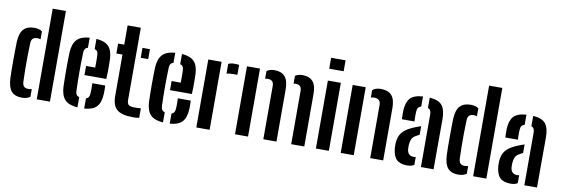

<svg xmlns="http://www.w3.org/2000/svg" viewBox="-57 -1231 4879 1669"><g transform="rotate(10 2382.5 -396.0)"><path d="M42 -139Q40.5 -172 40 -214.8Q39.5 -257.5 39.8 -302.5Q40 -347.5 40.5 -388.8Q41 -430 42 -461Q45.5 -541 78.2 -574.8Q111 -608.5 170 -608.5Q194 -608.5 211 -603.8Q228 -599 241.5 -589V-519.5Q229 -524 214 -524Q186 -524 173.2 -511.5Q160.5 -499 159 -473.5Q156.5 -417 155.8 -356.8Q155 -296.5 155.8 -238.2Q156.5 -180 158.5 -131Q160 -101.5 172.8 -88.8Q185.5 -76 213.5 -76Q229.5 -76 241.5 -80.5V-12Q227.5 -2 209.8 3.2Q192 8.5 168 8.5Q107.5 8.5 76.8 -25.8Q46 -60 42 -139ZM299.5 0V-800H416V0Z M509.5 -145.5Q508.5 -175 507.8 -216Q507 -257 507 -301.2Q507 -345.5 507.8 -385.5Q508.5 -425.5 509.5 -453Q514.5 -529.5 549.8 -566Q585 -602.5 660 -607.5V-518Q642 -513.5 634.5 -501.5Q627 -489.5 626.5 -469.5Q625 -424 624.2 -382.2Q623.5 -340.5 623.5 -300.2Q623.5 -260 624.2 -219Q625 -178 626.5 -133Q627 -111 635 -99Q643 -87 660 -82V7.5Q582 2 548 -34.5Q514 -71 509.5 -145.5ZM719.5 7.5V-82Q735.5 -87 742.8 -99.2Q750 -111.5 751 -133.5Q752 -148.5 752.2 -170.8Q752.5 -193 751 -221.5H864.5Q866 -210 866.2 -185.8Q866.5 -161.5 865.5 -145.5Q862 -70 828.2 -33.8Q794.5 2.5 719.5 7.5ZM671.5 -279.5V-360H752Q752.5 -383 752.5 -405.5Q752.5 -428 752.2 -445.2Q752 -462.5 751 -469.5Q750.5 -490.5 742.8 -502Q735 -513.5 719.5 -518V-607.5Q794.5 -602 828.2 -566.2Q862 -530.5 865.5 -457.5Q866 -445.5 866.5 -415.8Q867 -386 866.8 -349Q866.5 -312 864.5 -279.5Z M912 -512.5V-600H966V-770H1082.5V-133.5Q1082.5 -100.5 1097.5 -89Q1112.5 -77.5 1152 -77.5Q1166.5 -77.5 1178 -78.2Q1189.5 -79 1204.5 -79.5V3.5Q1192.5 6.5 1179.5 7.5Q1166.5 8.5 1151.5 8.5Q1051 8.5 1008.5 -27Q966 -62.5 966 -147V-512.5ZM1127 -512.5V-600H1193V-512.5Z M1264.5 -145.5Q1263.5 -175 1262.8 -216Q1262 -257 1262 -301.2Q1262 -345.5 1262.8 -385.5Q1263.5 -425.5 1264.5 -453Q1269.5 -529.5 1304.8 -566Q1340 -602.5 1415 -607.5V-518Q1397 -513.5 1389.5 -501.5Q1382 -489.5 1381.5 -469.5Q1380 -424 1379.2 -382.2Q1378.5 -340.5 1378.5 -300.2Q1378.5 -260 1379.2 -219Q1380 -178 1381.5 -133Q1382 -111 1390 -99Q1398 -87 1415 -82V7.5Q1337 2 1303 -34.5Q1269 -71 1264.5 -145.5ZM1474.5 7.5V-82Q1490.5 -87 1497.8 -99.2Q1505 -111.5 1506 -133.5Q1507 -148.5 1507.2 -170.8Q1507.5 -193 1506 -221.5H1619.5Q1621 -210 1621.2 -185.8Q1621.5 -161.5 1620.5 -145.5Q1617 -70 1583.2 -33.8Q1549.5 2.5 1474.5 7.5ZM1426.5 -279.5V-360H1507Q1507.5 -383 1507.5 -405.5Q1507.5 -428 1507.2 -445.2Q1507 -462.5 1506 -469.5Q1505.5 -490.5 1497.8 -502Q1490 -513.5 1474.5 -518V-607.5Q1549.5 -602 1583.2 -566.2Q1617 -530.5 1620.5 -457.5Q1621 -445.5 1621.5 -415.8Q1622 -386 1621.8 -349Q1621.5 -312 1619.5 -279.5Z M1708 0V-600H1825.5V0ZM1885 -506.5V-592Q1906 -603 1938 -603Q1949.5 -603 1960.5 -602.2Q1971.5 -601.5 1980 -600.5V-512.5H1939.5Q1906.5 -512.5 1885 -506.5Z M2049.5 0V-600H2164.5V0ZM2545.5 0V-470.5Q2545.5 -499 2531.5 -511.5Q2517.5 -524 2492 -524Q2481.5 -524 2474.5 -521V-591Q2487.5 -599.5 2503.5 -604Q2519.5 -608.5 2540 -608.5Q2598.5 -608.5 2629.8 -574.5Q2661 -540.5 2661 -461V0ZM2299.5 0V-470.5Q2299.5 -498.5 2286.2 -511.2Q2273 -524 2246.5 -524Q2240.5 -524 2234.8 -523.2Q2229 -522.5 2223.5 -520.5V-588.5Q2236.5 -598.5 2253.2 -603.5Q2270 -608.5 2293.5 -608.5Q2351.5 -608.5 2383.2 -574.5Q2415 -540.5 2415.5 -461V0Z M2757 -703.5V-800H2884.5V-703.5ZM2763.5 0V-600H2878V0Z M2982.5 0V-600H3097.5V0ZM3243 0V-470.5Q3242.5 -498.5 3228.5 -511.2Q3214.5 -524 3185.5 -524Q3178 -524 3170.8 -522.8Q3163.5 -521.5 3157 -519V-585Q3171 -596.5 3189 -602.5Q3207 -608.5 3232.5 -608.5Q3294 -608.5 3325.8 -574Q3357.5 -539.5 3357.5 -461V0Z M3438.5 -124Q3438 -134.5 3438 -147.5Q3438 -160.5 3438.5 -171Q3441.5 -209 3455.2 -237.5Q3469 -266 3498.8 -288.5Q3528.5 -311 3579.5 -331.5Q3592.5 -336.5 3605.2 -341.2Q3618 -346 3631 -350.5V-274.5Q3625 -272 3619 -268.5Q3613 -265 3606.5 -261.5Q3574.5 -246 3564.5 -221.5Q3554.5 -197 3553.5 -170.5Q3553.5 -157 3553.5 -149.8Q3553.5 -142.5 3554 -132.5Q3556.5 -105.5 3571.8 -90.8Q3587 -76 3613.5 -76Q3624 -76 3631 -78.5V-8.5Q3608 7 3569.5 7Q3506.5 7 3475.5 -23.5Q3444.5 -54 3438.5 -124ZM3455.5 -380.5Q3454.5 -394 3454.2 -415.5Q3454 -437 3454.5 -457.5Q3457.5 -529.5 3489.8 -566Q3522 -602.5 3602 -607.5V-518.5Q3585.5 -514.5 3576.5 -503.2Q3567.5 -492 3566.5 -471Q3565.5 -461 3565.2 -441.8Q3565 -422.5 3565.5 -404.5Q3566 -386.5 3566.5 -380.5ZM3690.5 0V-464.5Q3690.5 -485.5 3683.8 -498.2Q3677 -511 3661.5 -516V-607.5Q3742 -602 3772.8 -562.2Q3803.5 -522.5 3803 -440L3802 0Z M3894 -139Q3892.5 -172 3892 -214.8Q3891.5 -257.5 3891.8 -302.5Q3892 -347.5 3892.5 -388.8Q3893 -430 3894 -461Q3897.5 -541 3930.2 -574.8Q3963 -608.5 4022 -608.5Q4046 -608.5 4063 -603.8Q4080 -599 4093.5 -589V-519.5Q4081 -524 4066 -524Q4038 -524 4025.2 -511.5Q4012.5 -499 4011 -473.5Q4008.5 -417 4007.8 -356.8Q4007 -296.5 4007.8 -238.2Q4008.5 -180 4010.5 -131Q4012 -101.5 4024.8 -88.8Q4037.5 -76 4065.5 -76Q4081.5 -76 4093.5 -80.5V-12Q4079.5 -2 4061.8 3.2Q4044 8.5 4020 8.5Q3959.5 8.5 3928.8 -25.8Q3898 -60 3894 -139ZM4151.5 0V-800H4268V0Z M4351.5 -124Q4351 -134.5 4351 -147.5Q4351 -160.5 4351.5 -171Q4354.5 -209 4368.2 -237.5Q4382 -266 4411.8 -288.5Q4441.5 -311 4492.5 -331.5Q4505.5 -336.5 4518.2 -341.2Q4531 -346 4544 -350.5V-274.5Q4538 -272 4532 -268.5Q4526 -265 4519.5 -261.5Q4487.5 -246 4477.5 -221.5Q4467.5 -197 4466.5 -170.5Q4466.5 -157 4466.5 -149.8Q4466.5 -142.5 4467 -132.5Q4469.5 -105.5 4484.8 -90.8Q4500 -76 4526.5 -76Q4537 -76 4544 -78.5V-8.5Q4521 7 4482.5 7Q4419.5 7 4388.5 -23.5Q4357.5 -54 4351.5 -124ZM4368.5 -380.5Q4367.5 -394 4367.2 -415.5Q4367 -437 4367.5 -457.5Q4370.5 -529.5 4402.8 -566Q4435 -602.5 4515 -607.5V-518.5Q4498.5 -514.5 4489.5 -503.2Q4480.5 -492 4479.5 -471Q4478.5 -461 4478.2 -441.8Q4478 -422.5 4478.5 -404.5Q4479 -386.5 4479.5 -380.5ZM4603.5 0V-464.5Q4603.5 -485.5 4596.8 -498.2Q4590 -511 4574.5 -516V-607.5Q4655 -602 4685.8 -562.2Q4716.5 -522.5 4716 -440L4715 0Z"/></g></svg>

Font: Big Shoulders Stencil Text Thin
Style: Bold
Weight: 700
Version: Version 2.001